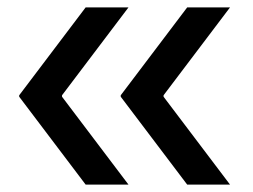

<svg xmlns="http://www.w3.org/2000/svg" viewBox="-20 -530 685 520"><path d="M307 -268V-272L487 -510H603L423 -272V-268L603 -30H487ZM32 -268V-272L212 -510H328L148 -272V-268L328 -30H212Z"/></svg>

Font: EncodeSans
Style: Medium
Weight: 500
Designer: Pablo Impallari, Andres Torresi
Foundry: Pablo Impallari, Andres Torresi
Version: Version 1.000; ttfautohint (v1.4.1)